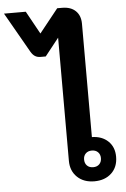

<svg xmlns="http://www.w3.org/2000/svg" viewBox="-166 -992 685 1045"><g transform="rotate(-5 176.0 -470.0)"><path d="M436 -115Q436 -59 400.5 -25.5Q365 8 307 8Q249 8 213.5 -26Q178 -60 178 -115V-788L102 -692H74Q56 -692 43.5 -700Q31 -708 21 -725L-104 -944H15L84 -819L187 -948H214Q261 -948 287.5 -922.5Q314 -897 314 -852V-233Q369 -232 402.5 -200Q436 -168 436 -115ZM353 -115Q353 -135 340.5 -147.5Q328 -160 307 -160Q286 -160 273.5 -147.5Q261 -135 261 -115Q261 -94 273.5 -81.5Q286 -69 307 -69Q328 -69 340.5 -81.5Q353 -94 353 -115Z"/></g></svg>

Font: Stavian Bold
Style: Bold
Weight: 700
Version: Version 1.000; ttfautohint (v1.6)